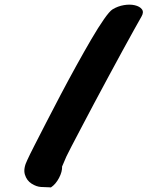

<svg xmlns="http://www.w3.org/2000/svg" viewBox="-20 -777 734 841"><path d="M473 -736Q496 -750 522.5 -754.5Q549 -759 570.5 -754Q592 -749 601.5 -736.5Q611 -724 600 -705Q590 -687 568 -648Q546 -609 517 -555.5Q488 -502 456 -443Q424 -384 393 -325.5Q362 -267 336 -217.5Q310 -168 292.5 -134.5Q275 -101 271 -92Q257 -59 254.5 -53.5Q252 -48 252 -48Q253 -25 238.5 2.5Q224 30 203 44Q203 44 197.5 43.5Q192 43 160 42Q140 41 118.5 27.5Q97 14 89 -12.5Q81 -39 100 -77Q109 -97 131 -140Q153 -183 182.5 -240.5Q212 -298 246 -362.5Q280 -427 314.5 -489.5Q349 -552 380 -605Q411 -658 435.5 -693Q460 -728 473 -736Z"/></svg>

Font: Potta One
Style: Regular
Weight: 400
Designer: 108,108go
Foundry: Font Zone 108
Version: Version 1.000